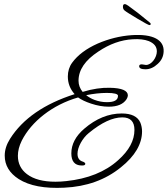

<svg xmlns="http://www.w3.org/2000/svg" viewBox="-20 -834 816 934"><path d="M776 -583C779 -639 726 -670 621 -663C564 -659 508 -645 455 -622C399 -597 358 -566 331 -529C317 -510 310 -487 310 -462C310 -429 321 -401 343 -376C196 -329 91 -257 29 -159C12 -132 3 -105 3 -77C3 -30 26 8 71 37C123 70 197 84 293 79C401 74 493 41 568 -20C637 -75 671 -134 671 -195C671 -210 668 -224 663 -237C650 -267 620 -282 572 -282C508 -282 447 -257 390 -208C348 -172 327 -132 327 -88C327 -50 343 -30 375 -29C388 -28 395 -31 395 -37C395 -40 392 -44 385 -47C366 -52 357 -65 357 -86C357 -118 381 -162 412 -187C474 -238 528 -263 575 -263C614 -263 634 -243 634 -202C634 -151 608 -102 555 -55C492 2 407 36 302 47C284 49 267 50 250 50C190 50 144 38 111 13C82 -9 67 -39 67 -76C67 -99 73 -124 86 -150C133 -243 235 -324 360 -360C375 -349 396 -339 423 -330C453 -320 482 -315 509 -315C551 -315 580 -327 596 -352C600 -359 602 -365 602 -370C602 -393 573 -406 514 -407C475 -408 431 -402 382 -387C369 -403 362 -421 362 -441C362 -494 394 -541 458 -583C513 -620 569 -640 626 -643C657 -645 683 -642 704 -634C730 -623 743 -607 743 -584C743 -555 718 -518 690 -518C686 -518 675 -521 670 -521C661 -521 657 -518 657 -512C657 -502 667 -497 688 -497C709 -497 729 -506 747 -523C766 -540 775 -560 776 -583ZM554 -368C554 -347 536 -337 500 -337C479 -337 459 -341 440 -348C426 -353 412 -361 399 -371C434 -378 468 -382 500 -382C536 -382 554 -377 554 -368ZM713 -717C713 -720 712 -722 709 -724C666 -760 631 -787 604 -806C597 -811 591 -814 587 -814C581 -814 578 -810 578 -801C578 -793 581 -787 586 -783C593 -777 614 -764 649 -743C684 -722 703 -712 707 -712C711 -712 713 -714 713 -717Z"/></svg>

Font: AlexBrush
Style: Regular
Weight: 400
Designer: Robert E. Leuschke
Foundry: Robert E. Leuschke
Version: Version 1.001